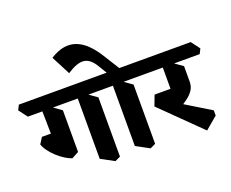

<svg xmlns="http://www.w3.org/2000/svg" viewBox="-211 -1230 1867 1554"><g transform="rotate(-20 722.5 -453.0)"><path d="M543.5 42.8 429.8 -18.5V-589.8L485.5 -563.8L590 -489.5V20.8ZM223.5 -98Q194.8 -107.5 162.6 -128Q130.5 -148.5 101.1 -175.5Q71.8 -202.5 49.5 -232.8Q27.2 -263 17.2 -292.2L51.2 -345.5H218.8L284.2 -305.2V-130.8ZM284.2 -204.2 130 -243.5 124 -589.8 179.8 -563.8 284.2 -489.5ZM0 -538 -56.2 -612.8 -35.2 -654.5H665L721.2 -579.8L700.2 -538Z M762.5 -586 677.2 -726.8Q634.2 -799.2 578.4 -805.9Q522.5 -812.5 434.5 -754.5L350 -917.8Q413.5 -957.5 468.5 -966Q523.5 -974.5 572.2 -955.6Q621 -936.8 664 -894.2Q707 -851.8 745.8 -788.8L847.2 -626.8ZM846.2 42.8 732.5 -18.5V-589.8L788.2 -563.8L892.8 -489.5V20.8ZM665 -538 608.8 -612.8 629.8 -654.5H967.8L1024 -579.8L1003 -538Z M1325 63.5 990.8 -265 1024.8 -355H1177L1144 -247L1431.5 -71.5L1431.8 -26.8ZM1161 -165 1057.2 -270.5Q1084.2 -283 1108 -296.1Q1131.8 -309.2 1147 -326.2Q1162.2 -343.2 1162.2 -365.2V-587.8L1225.5 -561.8L1327.8 -490V-357.8Q1327.8 -314.2 1306.8 -283.2Q1285.8 -252.2 1248.2 -225.1Q1210.8 -198 1161 -165ZM968 -538 911.8 -612.8 932.8 -654.5H1444.8L1501 -579.8L1480 -538Z"/></g></svg>

Font: Eczar
Style: Regular
Weight: 400
Designer: Vaibhav Singh
Foundry: Rosetta Type Foundry
Version: Version 2.000